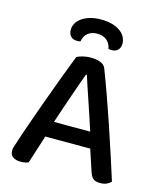

<svg xmlns="http://www.w3.org/2000/svg" viewBox="-122 -909 845 1007"><g transform="rotate(15 301.0 -406.0)"><path d="M421 -152H177L128 1Q119 5 109 7Q99 9 85 9Q60 9 44 -2Q28 -13 28 -35Q28 -46 31 -56.5Q34 -67 39 -80Q52 -122 75.5 -188.5Q99 -255 125.5 -329Q152 -403 179 -474.5Q206 -546 226 -597Q236 -603 257 -608.5Q278 -614 300 -614Q329 -614 352 -606Q375 -598 383 -578Q405 -521 431 -448.5Q457 -376 483 -299Q509 -222 533 -148Q557 -74 576 -14Q567 -4 552.5 2.5Q538 9 518 9Q491 9 479 -1.5Q467 -12 459 -37ZM299 -521Q289 -494 277 -460Q265 -426 252 -388.5Q239 -351 226 -312.5Q213 -274 201 -238H398Q385 -278 371.5 -318.5Q358 -359 345.5 -396Q333 -433 322 -465.5Q311 -498 304 -521ZM302 -744Q270 -744 250.5 -727.5Q231 -711 226 -682Q221 -681 217 -680.5Q213 -680 208 -680Q185 -680 173 -693Q161 -706 161 -728Q161 -746 170 -762.5Q179 -779 197 -792Q215 -805 241 -813Q267 -821 302 -821Q337 -821 363.5 -813Q390 -805 407.5 -792Q425 -779 433.5 -762Q442 -745 442 -728Q442 -706 430 -693Q418 -680 395 -680Q390 -680 386 -680.5Q382 -681 378 -682Q373 -711 353 -727.5Q333 -744 302 -744Z"/></g></svg>

Font: Baloo Chettan 2 Medium
Style: Regular
Weight: 500
Designer: Maithili Shingre, Unnati Kotecha and Ek Type
Foundry: Ek Type
Version: Version 1.640;hotconv 1.0.111;makeotfexe 2.5.65597; ttfautoh